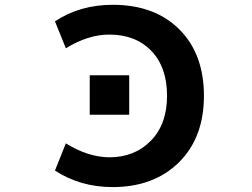

<svg xmlns="http://www.w3.org/2000/svg" viewBox="-20 -761 1040 793"><path d="M431.6 -618.2Q343.8 -618.2 252 -561.5L207 -672.9Q310.5 -741.2 445.3 -741.2Q619.1 -741.2 720.7 -639.6Q822.3 -538.1 822.3 -365.2Q822.3 -192.4 718.8 -90.3Q615.2 11.7 445.3 11.7Q311.5 11.7 207 -56.6L252 -168.9Q342.8 -112.3 431.6 -111.3Q536.1 -111.3 603 -179.7Q669.9 -248 669.9 -365.2Q669.9 -483.4 605 -550.8Q540 -618.2 431.6 -618.2ZM350.6 -287.1V-450.2H513.7V-287.1Z"/></svg>

Font: Gen Shin Gothic Monospace Bold
Style: Bold
Weight: 700
Designer: [Source Han Sans]
Ryoko NISHIZUKA  (kana & ideographs); Paul D. Hunt (Latin, Greek & Cyrillic); Wenlong ZHANG  (bopomofo
Version: Version 1.002.20150607